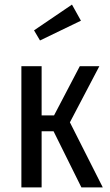

<svg xmlns="http://www.w3.org/2000/svg" viewBox="-20 -815 477 835"><path d="M284 -283 427 0H334L213 -244H161V0H73V-527H161V-313H215L327 -527H412ZM332 -725 154 -639 128 -683 293 -795Z"/></svg>

Font: Fira Sans Compressed
Style: Regular
Weight: 400
Width: 1
Designer: bBox Type GmbH & Carrois Corporate GbR & Edenspiekermann AG
Foundry: bBox Type GmbH & Carrois Corporate GbR & Edenspiekermann AG
Version: Version 4.301